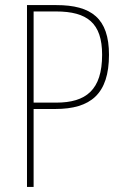

<svg xmlns="http://www.w3.org/2000/svg" viewBox="-20 -734 488 754"><path d="M201 -714H86V0H112V-306H197C336 -306 408 -365 408 -519C408 -662 339 -714 201 -714ZM200 -689C323 -689 381 -643 381 -519C381 -381 318 -331 201 -331H112V-689Z"/></svg>

Font: Noto Sans Devanagari Condensed Thin
Style: Regular
Weight: 100
Width: 3
Designer: Jelle Bosma - Monotype Design Team
Foundry: Monotype Imaging Inc.
Version: Version 2.004